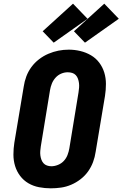

<svg xmlns="http://www.w3.org/2000/svg" viewBox="-20 -1016 666 1044"><path d="M256 8Q224 8 192.5 2Q161 -4 134.5 -19.5Q108 -35 89.5 -59.5Q71 -84 62 -113.5Q53 -143 53 -175.5Q53 -208 58 -240L109 -545Q113 -573 123 -600Q133 -627 150.5 -651Q168 -675 192 -693.5Q216 -712 243 -723.5Q270 -735 297.5 -740.5Q325 -746 354 -746Q386 -746 417 -738.5Q448 -731 474.5 -715.5Q501 -700 519.5 -675.5Q538 -651 547 -621.5Q556 -592 556 -559.5Q556 -527 551 -495L500 -190Q496 -162 486 -135Q476 -108 459 -84Q442 -60 418 -41.5Q394 -23 367 -11.5Q340 0 312 4Q284 8 256 8ZM259 -112Q277 -112 295.5 -119.5Q314 -127 327 -141Q340 -155 347 -173Q354 -191 357 -209L407 -514Q409 -527 410 -539.5Q411 -552 409.5 -564Q408 -576 404 -587.5Q400 -599 392 -607.5Q384 -616 372.5 -619.5Q361 -623 348 -623Q330 -623 312.5 -615.5Q295 -608 282 -593.5Q269 -579 262 -561.5Q255 -544 252 -526L202 -221Q200 -208 199 -195.5Q198 -183 199.5 -171Q201 -159 205 -148Q209 -137 216.5 -128.5Q224 -120 235.5 -116Q247 -112 259 -112ZM442 -784 382 -846 547 -996 626 -914ZM272 -784 212 -846 377 -996 456 -914Z"/></svg>

Font: Iosevka Slab HvExObl
Style: Regular
Weight: 900
Width: 7
Italic angle: -9°
Monospace: yes
Designer: Belleve Invis
Foundry: Belleve Invis
Version: Version 11.1.1; ttfautohint (v1.8.3)